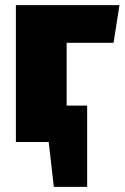

<svg xmlns="http://www.w3.org/2000/svg" viewBox="-20 -554 486 749"><path d="M320 175H190L170 0H42V-534H446L423 -387H240V-142H320Z"/></svg>

Font: Trujillo Black
Style: Regular
Weight: 900
Designer: Fira Sans original fonts by bBox Type GmbH, Carrois Corporate GbR, & Edenspiekermann AG / Changes by Cristiano Sobral
Foundry: Fira Sans original fonts by bBox Type GmbH, Carrois Corporate GbR, & Edenspiekermann AG / Changes by Cristiano Sobral
Version: Version 4.301;July 28, 2020;FontCreator 13.0.0.2655 64-bit